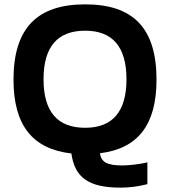

<svg xmlns="http://www.w3.org/2000/svg" viewBox="-20 -699 781 882"><path d="M371 -558C497 -558 561 -484 561 -335C561 -186 497 -112 371 -112C244 -112 180 -186 180 -335C180 -484 244 -558 371 -558ZM42 -333C42 -122 131 -14 308 6C323 115 385 163 534 163C573 163 614 158 657 147V47C622 55 574 61 542 61C472 61 445 46 439 5C613 -16 699 -125 699 -333C699 -571 591 -679 371 -679C152 -679 42 -571 42 -333Z"/></svg>

Font: LT Wave Alt Bold
Style: Regular
Weight: 700
Designer: Daniel Lyons
Version: Version 2.5 (Glyphs App)